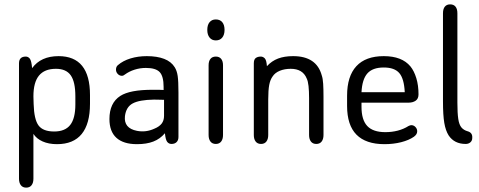

<svg xmlns="http://www.w3.org/2000/svg" viewBox="-20 -650 2194 879"><path d="M127 -338Q124 -372 116.5 -381.5Q109 -391 98 -391Q67 -391 67 -360V168Q67 187 75.5 198Q84 209 100 209Q116 209 124.5 198Q133 187 133 168V-37Q147 -15 175 -2.5Q203 10 241 10Q316 10 354 -36.5Q392 -83 392 -175V-215Q392 -304 356 -348.5Q320 -393 248 -393Q167 -393 127 -338ZM134 -174 133 -209Q133 -273 158.5 -304Q184 -335 236 -335Q283 -335 304 -305Q325 -275 325 -209V-172Q325 -108 301.5 -78Q278 -48 228 -48Q177 -48 156.5 -75.5Q136 -103 134 -174Z M729 -238Q714 -239 705.5 -239Q697 -239 691.5 -239Q686 -239 680 -239Q626 -239 589.5 -232Q553 -225 531 -211Q481 -179 481 -105Q481 -48 513 -19Q545 10 607 10Q651 10 682 -2Q713 -14 735 -40Q738 -10 745.5 -0.5Q753 9 765 9Q780 9 788.5 0.5Q797 -8 797 -23V-226Q797 -278 793.5 -302Q790 -326 780 -342Q764 -368 731.5 -380.5Q699 -393 652 -393Q612 -393 577.5 -382.5Q543 -372 520 -352Q511 -345 511 -331Q511 -320 519 -311.5Q527 -303 538 -303Q545 -303 552 -309Q571 -323 596 -331Q621 -339 648 -339Q693 -339 711 -320Q729 -301 729 -252ZM731 -193V-120Q731 -98 720 -84Q709 -70 687 -61Q648 -43 607 -51Q546 -63 552 -118Q557 -160 587.5 -176.5Q618 -193 685 -194Q705 -194 711.5 -193.5Q718 -193 731 -193Z M968 -561Q950 -561 939.5 -548.5Q929 -536 929 -513Q929 -491 939.5 -478Q950 -465 968 -465Q987 -465 997.5 -478Q1008 -491 1008 -513Q1008 -536 997.5 -548.5Q987 -561 968 -561ZM935 -32Q935 -13 943.5 -2Q952 9 968 9Q984 9 992.5 -2Q1001 -13 1001 -32V-351Q1001 -370 992.5 -380.5Q984 -391 968 -391Q952 -391 943.5 -380.5Q935 -370 935 -351Z M1202 -347Q1200 -375 1192 -383Q1184 -391 1174 -391Q1160 -391 1151 -384.5Q1142 -378 1142 -360V-32Q1142 -13 1150.5 -2Q1159 9 1175 9Q1191 9 1199.5 -2Q1208 -13 1208 -32V-195Q1208 -237 1212.5 -261Q1217 -285 1228 -300Q1239 -317 1261 -326Q1283 -335 1311 -335Q1366 -335 1384 -291Q1390 -279 1392.5 -256Q1395 -233 1395 -201V-32Q1395 -13 1403.5 -2Q1412 9 1428 9Q1444 9 1452.5 -2Q1461 -13 1461 -32V-207Q1461 -242 1459.5 -266.5Q1458 -291 1453 -305Q1429 -393 1322 -393Q1282 -393 1253 -382Q1224 -371 1202 -347Z M1635 -180H1850Q1870 -180 1883 -189Q1896 -198 1896 -218Q1896 -259 1886 -292Q1876 -325 1859 -346Q1820 -393 1737 -393Q1654 -393 1611.5 -347Q1569 -301 1569 -212V-165Q1569 -77 1612 -33.5Q1655 10 1740 10Q1781 10 1816.5 1Q1852 -8 1875 -24Q1883 -30 1886.5 -36Q1890 -42 1890 -49Q1890 -60 1882 -68.5Q1874 -77 1863 -77Q1858 -77 1850 -73Q1828 -59 1801 -52Q1774 -45 1744 -45Q1688 -45 1661.5 -73Q1635 -101 1635 -161ZM1833 -228H1635Q1638 -287 1662 -314Q1686 -341 1737 -341Q1786 -341 1808 -315.5Q1830 -290 1833 -228Z M2112 9Q2125 9 2133.5 1.5Q2142 -6 2142 -18Q2143 -31 2137.5 -38.5Q2132 -46 2121 -49Q2103 -54 2092.5 -66.5Q2082 -79 2078 -105.5Q2074 -132 2074 -180V-589Q2074 -609 2065.5 -619.5Q2057 -630 2041 -630Q2025 -630 2016.5 -619.5Q2008 -609 2008 -589V-186Q2008 -123 2014 -87.5Q2020 -52 2034 -30Q2060 9 2112 9Z"/></svg>

Font: Beiruti
Style: Regular
Weight: 400
Version: Version 1.00